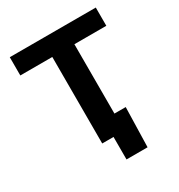

<svg xmlns="http://www.w3.org/2000/svg" viewBox="-204 -863 1076 1155"><g transform="rotate(-30 334.5 -286.0)"><path d="M35.5 -600.8V-727.5H633V-600.8H411.2V0H257.7V-600.8ZM336.2 156.2V0H293.7V-119.1H489.6L482.5 156.2Z"/></g></svg>

Font: GitLab Sans
Style: Regular
Weight: 400
Designer: Rasmus Andersson
Foundry: Modifications by GitLab B.V., manufactured by rsms
Version: Version 4.000;git-c8fb6b7